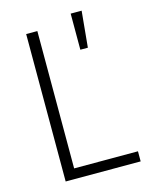

<svg xmlns="http://www.w3.org/2000/svg" viewBox="-110 -793 666 863"><g transform="rotate(-15 222.5 -361.5)"><path d="M87 0V-686H139V-47H436V0ZM304 -555V-723H355L339 -555Z"/></g></svg>

Font: Archivo SemiCondensed Thin
Style: Regular
Weight: 250
Width: 4
Designer: Hector Gatti
Foundry: Omnibus-Type
Version: Version 2.001